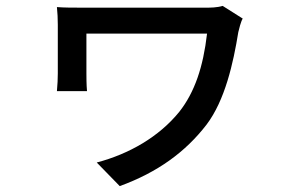

<svg xmlns="http://www.w3.org/2000/svg" viewBox="-20 -545 996 651"><path d="M735 -525C715 -519 694 -519 674 -519H264C230 -519 196 -519 173 -521C175 -503 176 -480 176 -461V-296C176 -279 175 -257 173 -236H275C273 -258 273 -286 273 -296V-431H682C669 -318 640 -232 588 -166C519 -81 418 -23 308 6L386 86C515 39 609 -30 680 -122C743 -205 771 -331 788 -436C790 -445 797 -473 803 -482Z"/></svg>

Font: Kinto Sans Med
Style: Regular
Weight: 500
Designer: Authors: Ryoko NISHIZUKA  (kana & ideographs); Paul D. Hunt (Latin, Greek & Cyrillic); Wenlong ZHANG  (bopomofo); Sandol
Foundry: Adobe Systems Incorporated, ookami Inc.
Version: Version 0.001